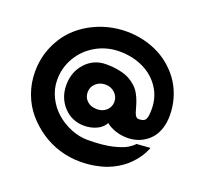

<svg xmlns="http://www.w3.org/2000/svg" viewBox="-143 -1006 1258 1187"><g transform="rotate(20 486.5 -412.5)"><path d="M46.9 -413.1Q46.9 -505.9 83 -586.4Q119.1 -667 180.4 -722.2Q241.7 -777.3 324 -808.6Q406.2 -839.8 497.1 -839.8Q555.2 -839.8 609.9 -826.7Q664.6 -813.5 711.4 -789.3Q758.3 -765.1 797.6 -729.2Q836.9 -693.4 864.5 -649.9Q892.1 -606.4 907.5 -553.2Q922.9 -500 922.9 -441.9Q922.9 -396.5 911.1 -359.4Q899.4 -322.3 879.9 -297.4Q860.4 -272.5 834 -255.4Q807.6 -238.3 779.1 -230.7Q750.5 -223.1 720.2 -223.1Q680.2 -223.1 643.3 -235.6Q606.4 -248 581.1 -269Q563.5 -235.8 526.1 -219Q488.8 -202.1 445.8 -202.1Q364.3 -202.1 310.5 -260Q256.8 -317.9 256.8 -402.8Q256.8 -488.3 310.5 -547.1Q364.3 -606 445.8 -606Q495.1 -606 535.2 -597.4Q575.2 -588.9 601.1 -574.5Q627 -560.1 646.5 -541.3Q666 -522.5 677.2 -501.7Q688.5 -481 696.3 -460.2Q704.1 -439.5 709 -420.7Q713.9 -401.9 718.8 -387.5Q723.6 -373 731 -364.5Q738.3 -356 749 -356Q782.2 -356 793.2 -371.8Q804.2 -387.7 804.2 -441.9Q804.2 -519 763.9 -580.3Q723.6 -641.6 653.6 -675.3Q583.5 -709 497.1 -709Q413.6 -709 343.5 -669.2Q273.4 -629.4 233.2 -561.5Q192.9 -493.7 192.9 -413.1Q192.9 -354 219.5 -300Q246.1 -246.1 289.1 -208.7Q332 -171.4 386.7 -149.2Q441.4 -127 497.1 -127Q546.4 -127 589.1 -131.3Q631.8 -135.7 660.9 -142.8Q689.9 -149.9 713.1 -158.4Q736.3 -167 750 -175.5Q763.7 -184.1 772.7 -191.2Q781.7 -198.2 785.2 -202.6L788.1 -207L878.9 -213.9Q877.9 -210.9 876 -205.8Q874 -200.7 866.5 -185.1Q858.9 -169.4 849.1 -154.3Q839.4 -139.2 822 -118.7Q804.7 -98.1 784.4 -80.3Q764.2 -62.5 734.4 -44.4Q704.6 -26.4 670.9 -13.7Q637.2 -1 592 7.1Q546.9 15.1 497.1 15.1Q429.7 15.1 363.5 -4.6Q297.4 -24.4 240.7 -62.7Q184.1 -101.1 140.4 -152.3Q96.7 -203.6 71.8 -271.2Q46.9 -338.9 46.9 -413.1ZM396 -404.8Q396 -370.1 420.7 -347.7Q445.3 -325.2 484.9 -325.2Q522.5 -325.2 547.1 -347.9Q571.8 -370.6 571.8 -404.8Q571.8 -439.5 546.1 -463.1Q520.5 -486.8 484.9 -486.8Q447.3 -486.8 421.6 -463.4Q396 -439.9 396 -404.8Z"/></g></svg>

Font: Hussar Preview
Style: Bold
Weight: 700
Foundry: Cannot Into Space Fonts, PlusOne Fonts
Version: Version 2.29RC2 "Millennial"